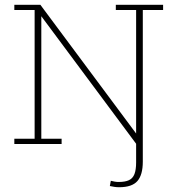

<svg xmlns="http://www.w3.org/2000/svg" viewBox="-20 -603 738 804"><path d="M479 181Q468 181 459 179.5Q450 178 440 176L444 154Q452 156 460 157.5Q468 159 477 159Q504 159 520 151.5Q536 144 543 126Q550 108 550 77V-1L153 -535V-22H238V0H40V-22H125V-561H40V-583H149L550 -44V-561H465V-583H663V-561H578V74Q578 129 555.5 155Q533 181 479 181Z"/></svg>

Font: Rokkitt SemiBold Thin
Style: Regular
Weight: 250
Version: Version 3.103